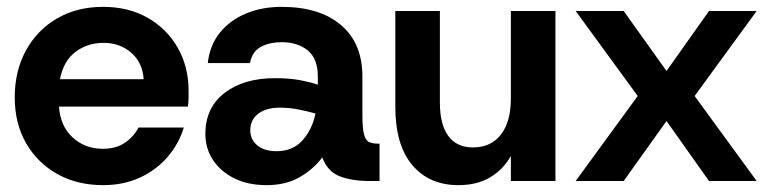

<svg xmlns="http://www.w3.org/2000/svg" viewBox="-20 -528 2246 560"><path d="M281 12Q205 12 147 -20.5Q89 -53 56 -110.5Q23 -168 23 -244Q23 -321 55.5 -380.5Q88 -440 146 -474Q204 -508 281 -508Q355 -508 411 -476Q467 -444 498.5 -388.5Q530 -333 530 -264Q530 -254 530 -242Q530 -230 528 -217H152Q156 -160 192 -127Q228 -94 280 -94Q318 -94 344 -111.5Q370 -129 384 -156H516Q502 -109 469 -70.5Q436 -32 388 -10Q340 12 281 12ZM282 -403Q235 -403 200 -376.5Q165 -350 155 -297H399Q396 -345 363 -374Q330 -403 282 -403Z M758 12Q702 12 662 -8.5Q622 -29 600.5 -62.5Q579 -96 579 -137Q579 -214 635 -257Q691 -300 782 -300Q825 -300 856 -294Q887 -288 907 -281V-305Q907 -357 877.5 -381Q848 -405 801 -405Q768 -405 742 -392Q716 -379 709 -344H586Q592 -397 622 -433.5Q652 -470 698.5 -489Q745 -508 801 -508Q912 -508 974.5 -455Q1037 -402 1037 -305V-193Q1037 -155 1041.5 -137Q1046 -119 1056 -114Q1066 -109 1083 -109H1087V0H1059Q1006 0 970.5 -14Q935 -28 920 -69Q894 -34 853.5 -11Q813 12 758 12ZM787 -87Q834 -87 862.5 -119Q891 -151 900 -197Q879 -203 851.5 -208.5Q824 -214 796 -214Q757 -214 733.5 -196.5Q710 -179 710 -148Q710 -121 730.5 -104Q751 -87 787 -87Z M1317 12Q1232 12 1182.5 -46.5Q1133 -105 1133 -217V-496H1263V-229Q1263 -165 1287.5 -131.5Q1312 -98 1359 -98Q1412 -98 1441 -135.5Q1470 -173 1470 -240V-496H1600V0H1470V-73Q1448 -34 1410 -11Q1372 12 1317 12Z M1659 0 1840 -248 1659 -496H1799L1924 -321L2048 -496H2187L2006 -248L2187 0H2048L1924 -175L1799 0Z"/></svg>

Font: HostGroteskBold
Style: Bold
Weight: 700
Designer: Doukan Karapınar based on Poppins by Indian Type Foundry, Jonny Pinhorn
Foundry: Element Type
Version: Version 1.001; ttfautohint (v1.8.4.7-5d5b)